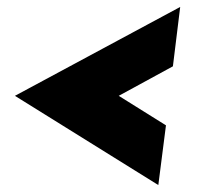

<svg xmlns="http://www.w3.org/2000/svg" viewBox="-20 -519 595 553"><path d="M23 -243 499 -499 478 -328 322 -243 458 -158 436 14Z"/></svg>

Font: Josefin Sans
Style: Bold Italic
Weight: 700
Italic angle: -7°
Designer: Santiago Orozco
Foundry: Typemade
Version: Version 2.000